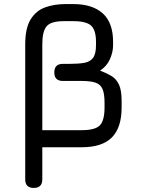

<svg xmlns="http://www.w3.org/2000/svg" viewBox="-20 -724 698 944"><path d="M104 158V-505Q104 -585.5 130.5 -628.5Q157 -671.5 202 -687.8Q247 -704 302 -704H340Q434.5 -704 485.2 -658.2Q536 -612.5 536 -518V-502Q536 -467.5 520.2 -432.5Q504.5 -397.5 472 -377Q504.5 -364.5 528.2 -350.2Q552 -336 565 -308Q578 -280 578 -227V-196Q578 -96.5 530 -48.2Q482 0 382 0H188V158Q188 200 146 200Q104 200 104 158ZM188 -84H382Q447.5 -84 470.8 -107.5Q494 -131 494 -196V-219Q494 -262.5 484.2 -285.8Q474.5 -309 450 -317.5Q425.5 -326 382 -326H289Q247 -326 247 -368Q247 -410 289 -410H322Q365 -410 394 -415Q423 -420 437.5 -439.5Q452 -459 452 -502V-518Q452 -576 428 -598Q404 -620 340 -620H294Q230.5 -620 209.2 -594.8Q188 -569.5 188 -507Z"/></svg>

Font: Jura Light
Style: Bold
Weight: 700
Version: Version 5.104